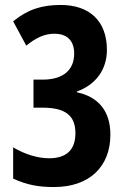

<svg xmlns="http://www.w3.org/2000/svg" viewBox="-20 -744 509 774"><path d="M411 -543C411 -660 340 -724 225 -724C148 -724 92 -706 33 -658L86 -560C125 -592 160 -608 199 -608C251 -608 279 -580 279 -528C279 -462 235 -423 152 -423H115V-310H151C244 -310 284 -278 284 -207C284 -143 251 -106 178 -106C133 -106 82 -121 33 -150V-24C90 2 136 10 198 10C340 10 425 -72 425 -201C425 -294 379 -353 290 -372V-375C369 -404 411 -466 411 -543Z"/></svg>

Font: Noto Sans Armenian ExtraCondensed
Style: Regular
Weight: 400
Width: 2
Designer: Monotype Design Team
Foundry: Monotype Imaging Inc.
Version: Version 2.008